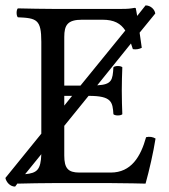

<svg xmlns="http://www.w3.org/2000/svg" viewBox="-48 -678 625 711"><path d="M8 13 17 1 18 2C55 1 115 0 148 0H363C411 0 491 2 491 2C505 -48 520 -114 528 -165C518 -171 506 -173 493 -170C473 -98 438 -39 362 -39H246C204 -39 190 -55 190 -102V-212L280 -323H281C366 -323 369 -300 372 -255C378 -249 399 -249 405 -255C404 -281 403 -309 403 -343C403 -371 404 -405 405 -429C399 -435 378 -435 372 -429C369 -382 367 -365 312 -362L437 -517C439 -510 442 -503 444 -496C456 -494 467 -496 477 -501C475 -515 472 -536 469 -557L527 -628C525 -643 510 -658 491 -658L460 -619C457 -634 456 -644 455 -646C455 -648 454 -649 451 -649C434 -646 426 -645 402 -645H147C117 -645 58 -646 18 -647C12 -641 12 -620 18 -614C88 -611 105 -606 105 -523V-183L-28 -19C-25 -4 -11 13 8 13ZM416 -565 250 -361H190V-541C190 -585 202 -605 256 -605H331C375 -605 399 -591 416 -565ZM45 -33 105 -107C103 -49 89 -37 45 -33ZM219 -323 190 -287V-323Z"/></svg>

Font: Libertinus Serif
Style: Regular
Weight: 400
Designer: Philipp H. Poll, Khaled Hosny
Foundry: Caleb Maclennan
Version: Version 7.050;RELEASE